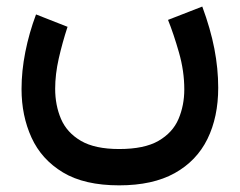

<svg xmlns="http://www.w3.org/2000/svg" viewBox="-20 -347 728 583"><path d="M341.8 105.5Q418.5 105.5 461.4 80.6Q504.4 55.7 522 14.4Q539.6 -26.9 539.6 -75.7Q539.6 -131.3 523.4 -187.7Q507.3 -244.1 490.2 -286.6L594.2 -327.1Q619.1 -259.8 630.9 -199.2Q642.6 -138.7 642.6 -80.6Q642.6 8.3 609.9 75Q577.1 141.6 510.5 178.7Q443.8 215.8 341.8 215.8Q236.3 215.8 171.1 176.5Q106 137.2 75.7 70.8Q45.4 4.4 45.4 -76.7Q45.4 -131.3 56.9 -189.2Q68.4 -247.1 89.4 -303.2L185.1 -265.6Q169.4 -217.8 158.4 -169.4Q147.5 -121.1 147.5 -77.6Q147.5 -27.3 165.3 14.2Q183.1 55.7 225.6 80.6Q268.1 105.5 341.8 105.5Z"/></svg>

Font: Vazirmatn FD NL Medium
Style: Regular
Weight: 500
Designer: Saber Rastikerdar
Foundry: Saber Rastikerdar
Version: Version 33.003